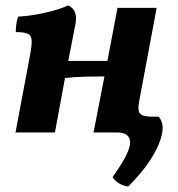

<svg xmlns="http://www.w3.org/2000/svg" viewBox="-20 -487 654 706"><path d="M37 0 89 -276Q97 -317 96.5 -336.5Q96 -356 83 -362.5Q70 -369 38 -369Q38 -383 40 -398.5Q42 -414 47 -426Q91 -428 143 -439.5Q195 -451 231 -467Q266 -451 258 -402L231 -263H375L412 -458H556L492 -116Q485 -82 494.5 -70Q504 -58 538 -58H563Q581 -38 577.5 -7Q574 24 556 60.5Q538 97 510 133Q482 169 451 199Q411 192 394 164Q458 75 458.5 37.5Q459 0 409 0H324L364 -206Q330 -206 290.5 -205Q251 -204 219 -200L182 0Z"/></svg>

Font: Vollkorn
Style: Bold Italic
Weight: 700
Italic angle: -11°
Designer: Friedrich Althausen
Foundry: Friedrich Althausen
Version: Version 5.000; ttfautohint (v1.8.3)